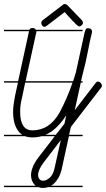

<svg xmlns="http://www.w3.org/2000/svg" viewBox="-20 -690 526 953"><path d="M390 -535H161V-534Q161 -532 160.5 -531Q160 -530 160 -529L107 -287H343Q350 -307 356 -328L400 -529Q403 -539 406 -544.5Q409 -550 417 -550Q427 -550 432 -545Q437 -540 437 -533Q437 -531 436.5 -530Q436 -529 436 -527Q425 -483 415.5 -431.5Q406 -380 390 -321L382 -287H390V-280H381L351 -143L453 -276Q459 -285 466 -285Q474 -285 480 -278Q486 -271 486 -266Q486 -259 482 -255L332 -60L323 -21H390V-14H322L285 155Q279 178 269 194.5Q259 211 247 222Q240 228 233 232H390V239H218Q205 243 194 243Q181 243 170 239H0V232H157Q153 228 149 224Q134 205 134 179Q134 161 143 138.5Q152 116 171 91L252 -14H187Q165 -8 141 -8Q120 -8 104 -14H0V-21H90Q78 -29 69 -42Q45 -76 45 -135Q45 -152 47.5 -170.5Q50 -189 54 -211L69 -280H0V-287H70L124 -535H0V-542H126Q130 -551 141 -551Q151 -551 156 -545Q157 -544 158 -542H390ZM80 -135Q80 -43 141 -43Q226 -43 276 -132Q313 -201 340 -280H105L89 -204Q80 -170 80 -135ZM282 5 200 112Q169 152 169 178Q169 191 175.5 199Q182 207 194 207Q210 207 226.5 192.5Q243 178 250 148ZM212 -562Q205 -557 201 -557Q194 -557 189.5 -563Q185 -569 185 -575Q185 -583 191 -589L296 -669Q297 -670 303 -670Q308 -670 315 -664L387 -589Q392 -581 392 -576Q392 -571 386 -565Q380 -559 373 -559Q369 -559 360 -567Q351 -575 340 -587Q329 -599 318.5 -610.5Q308 -622 301 -630ZM300 -76 309 -118Q278 -69 237 -38Q222 -28 206 -21H257Z"/></svg>

Font: Gruenewald VA 1. Klasse
Style: Regular
Weight: 400
Designer: Peter Wiegel
Foundry: Peter Wiegel, nach dem Schriftentwurf von Dr. H. Gr¸newald
Version: Version 0.007